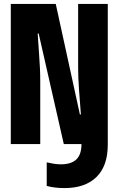

<svg xmlns="http://www.w3.org/2000/svg" viewBox="-20 -734 603 978"><path d="M35 0V-714H264L387 -151H392Q387 -215 382.5 -277.5Q378 -340 378 -389V-714H529V3Q529 111 471.5 167.5Q414 224 309 224Q257 224 218 213V93Q233 96 251 99.5Q269 103 290 103Q343 103 369 78Q395 53 395 0H305L177 -563H172Q176 -501 179 -459Q182 -417 183.5 -385.5Q185 -354 185 -321V0Z"/></svg>

Font: Noto Sans Mono SemiCondensed Black
Style: Regular
Weight: 900
Width: 4
Designer: Monotype Design Team
Foundry: Monotype Imaging Inc.
Version: Version 2.014; ttfautohint (v1.8.4.7-5d5b)